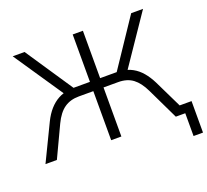

<svg xmlns="http://www.w3.org/2000/svg" viewBox="-142 -878 1297 1203"><g transform="rotate(-20 507.0 -276.5)"><path d="M951 152V0H908V-58H1014V152ZM19 0 136 -242Q157 -285 184 -315.5Q211 -346 244 -364Q277 -382 315 -386L289 -362L57 -705H136L359 -372L337 -389H457V-705H525V-389H647L624 -372L847 -705H926L693 -362L668 -386Q707 -382 739.5 -364Q772 -346 798 -315.5Q824 -285 845 -243L963 0H888L788 -208Q759 -269 720.5 -298Q682 -327 623 -327H525V0H457V-327H360Q303 -327 263 -299Q223 -271 193 -208L95 0Z"/></g></svg>

Font: Nunito Sans 8pt Light
Style: Regular
Weight: 300
Version: Version 3.101;gftools[0.9.27]